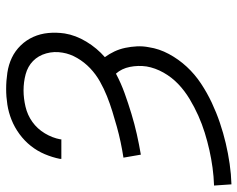

<svg xmlns="http://www.w3.org/2000/svg" viewBox="-96 -472 791 640"><g transform="rotate(-90 300.0 -152.5)"><path d="M5 223 3 194 1 165Q31 164 60.5 160Q90 156 119 149.5Q148 143 177 134Q206 125 234 112.5Q262 100 289.5 83.5Q317 67 339.5 45.5Q362 24 377.5 -3.5Q393 -31 398 -60Q402 -88 396.5 -115.5Q391 -143 374 -162Q342 -145 308.5 -133Q275 -121 240.5 -110.5Q206 -100 172.5 -92.5Q139 -85 104 -79L94 -137Q120 -141 146 -146.5Q172 -152 197 -159Q222 -166 248 -174Q274 -182 299 -192Q324 -202 348 -215.5Q372 -229 392 -248Q412 -267 426 -291Q440 -315 444 -340Q449 -368 441.5 -394.5Q434 -421 416 -438.5Q398 -456 372 -463Q346 -470 318 -470Q292 -470 264 -463.5Q236 -457 213 -440.5Q190 -424 175 -399Q160 -374 155 -347V-344H90V-349Q95 -374 105.5 -399Q116 -424 133 -445.5Q150 -467 172.5 -483.5Q195 -500 220 -510Q245 -520 271 -524Q297 -528 323 -528Q350 -528 377 -524Q404 -520 427 -509Q450 -498 468 -479.5Q486 -461 496.5 -437.5Q507 -414 509.5 -387.5Q512 -361 508 -333Q502 -296 480.5 -260.5Q459 -225 429 -199Q440 -184 448 -167Q456 -150 460 -131Q464 -112 465 -92Q466 -72 462 -52Q457 -18 439.5 14.5Q422 47 397 74Q372 101 341 121.5Q310 142 277 157.5Q244 173 210 184.5Q176 196 142 204Q108 212 73.5 217Q39 222 5 223Z"/></g></svg>

Font: Iosevka Light Extended
Style: Italic
Weight: 300
Width: 7
Italic angle: -9°
Monospace: yes
Designer: Belleve Invis
Foundry: Belleve Invis
Version: Version 32.5.0; ttfautohint (v1.8.4)